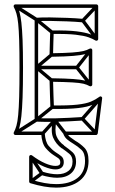

<svg xmlns="http://www.w3.org/2000/svg" viewBox="-20 -608 524 876"><path d="M331 -292V-308H146V-292ZM357 -506 359 -522Q327 -525 287 -526.5Q247 -528 209.5 -528.5Q172 -529 146 -527Q142 -527 140 -524.5Q138 -522 138 -519V-300Q138 -300 138 -300Q138 -300 138 -300V-61Q138 -58 140 -55.5Q142 -53 146 -53Q163 -52 184.5 -52Q206 -52 230 -52Q230 -52 230 -52Q230 -52 230 -52Q262 -53 295.5 -54.5Q329 -56 357 -58L355 -74Q327 -72 294.5 -70.5Q262 -69 230 -68Q230 -68 230 -68Q230 -68 230 -68Q206 -68 184.5 -68Q163 -68 146 -69Q143 -69 148.5 -63.5Q154 -58 154 -61V-300Q154 -300 154 -300Q154 -300 154 -300V-519Q154 -522 148.5 -516.5Q143 -511 146 -511Q172 -513 209.5 -512.5Q247 -512 286.5 -510.5Q326 -509 357 -506ZM426 -575 414 -585 352 -519Q351 -518 350.5 -514.5Q350 -511 352 -509L414 -426L426 -436L364 -519Q363 -521 362.5 -514Q362 -507 364 -509ZM444 -155 432 -165 350 -71Q348 -69 348 -66Q348 -63 350 -61L412 5L424 -5L362 -71Q360 -73 360 -66Q360 -59 362 -61ZM399 -374 387 -384 325 -305Q323 -303 323 -300Q323 -297 325 -295L387 -217L399 -227L337 -305Q336 -307 336 -300Q336 -293 337 -295ZM54 -587 46 -573 142 -512Q142 -512 141.5 -512.5Q141 -513 141 -513L212 -455L222 -467L151 -525Q151 -525 151 -525.5Q151 -526 150 -526ZM46 -7 54 7 150 -54Q151 -54 151 -54.5Q151 -55 151 -55L223 -113L213 -125L141 -67Q141 -67 141.5 -67.5Q142 -68 142 -68ZM219 -351 209 -363 141 -306Q138 -304 138 -300Q138 -296 141 -294L209 -237L219 -249L151 -306Q148 -308 148 -300Q148 -292 151 -294ZM238 -58 222 -62Q210 -9 222.5 20Q235 49 262 69Q262 69 262 68.5Q262 68 262 68Q282 82 296.5 94Q311 106 311 129Q311 129 311 129Q311 129 311 129Q311 157 292 172Q273 187 241 187Q241 187 241 187Q241 187 241 187Q211 187 173 175L169 191Q210 203 241 203Q241 203 241 203Q241 203 241 203Q281 203 304 183Q327 163 327 129Q327 129 327 129Q327 129 327 129Q327 101 311.5 87Q296 73 272 56Q272 56 272 55.5Q272 55 272 55Q248 38 238 13.5Q228 -11 238 -58ZM128 103 114 111 164 187Q166 190 167.5 182.5Q169 175 166 177L116 214L126 226L176 189Q178 187 179 184Q180 181 178 179ZM170 -5 182 5 236 -55Q238 -57 230 -57.5Q222 -58 224 -55L271 5L283 -5L236 -65Q234 -68 230 -68Q226 -68 224 -65ZM50 8H176L168 1Q171 47 188.5 67.5Q206 88 225 100Q236 107 245.5 113.5Q255 120 255 132Q255 142 249.5 145.5Q244 149 233 149Q214 149 186 137Q158 125 126 101Q122 98 117.5 100Q113 102 113 107V220Q113 223 114.5 225Q116 227 119 228Q152 238 181 243Q210 248 236 248Q304 248 344 216Q384 184 384 126Q384 85 365 66Q346 47 323 34Q311 26 300.5 18Q290 10 285 -3L277 8H418Q421 8 423 6Q425 4 426 1L446 -159Q447 -164 442.5 -167Q438 -170 433 -166Q417 -154 395 -144.5Q373 -135 332 -130.5Q291 -126 218 -127L226 -119Q225 -143 224 -173Q223 -203 222 -243L214 -235Q277 -234 310.5 -232Q344 -230 360.5 -226Q377 -222 389 -215Q394 -213 397.5 -215.5Q401 -218 401 -222V-379Q401 -384 397.5 -386Q394 -388 389 -386Q377 -379 360 -375Q343 -371 310 -368.5Q277 -366 214 -365L222 -357Q223 -389 223.5 -415Q224 -441 225 -461L217 -453Q288 -454 326 -449.5Q364 -445 383.5 -438Q403 -431 416 -423Q421 -421 424.5 -423.5Q428 -426 428 -430V-580Q428 -583 425.5 -585.5Q423 -588 420 -588H50Q46 -588 43.5 -584.5Q41 -581 43 -576Q50 -563 55 -546Q60 -529 63 -500Q66 -471 67.5 -422.5Q69 -374 69 -299Q69 -218 67.5 -166.5Q66 -115 63 -83.5Q60 -52 55 -34.5Q50 -17 43 -4Q41 0 43.5 4Q46 8 50 8ZM50 -8 57 4Q64 -10 69 -28Q74 -46 77.5 -78Q81 -110 83 -163Q85 -216 85 -299Q85 -376 83 -425.5Q81 -475 77.5 -505Q74 -535 69 -553Q64 -571 57 -584L50 -572H420L412 -580V-430L424 -437Q410 -445 389.5 -452.5Q369 -460 329.5 -465Q290 -470 217 -469Q214 -469 211.5 -467Q209 -465 209 -461Q208 -441 207.5 -415Q207 -389 206 -357Q206 -354 208.5 -351.5Q211 -349 214 -349Q280 -350 314.5 -353Q349 -356 366.5 -360.5Q384 -365 397 -372L385 -379V-222L397 -229Q384 -236 366.5 -240.5Q349 -245 314.5 -247.5Q280 -250 214 -251Q211 -251 208.5 -248.5Q206 -246 206 -243Q207 -203 208 -173Q209 -143 210 -119Q210 -115 212.5 -113Q215 -111 218 -111Q294 -110 337 -115Q380 -120 403 -130.5Q426 -141 443 -154L430 -161L410 -1L418 -8H277Q273 -8 270.5 -4.5Q268 -1 269 3Q275 19 287.5 29Q300 39 315 48Q335 60 351.5 75.5Q368 91 368 126Q368 178 332.5 205Q297 232 236 232Q211 232 183 227Q155 222 123 212L129 220V107L116 113Q151 140 181.5 152.5Q212 165 233 165Q251 165 261 156.5Q271 148 271 132Q271 114 260 105Q249 96 233 86Q217 75 202 57.5Q187 40 184 -1Q184 -4 181.5 -6Q179 -8 176 -8Z"/></svg>

Font: Tilt Prism
Style: Regular
Weight: 400
Version: Version 1.000